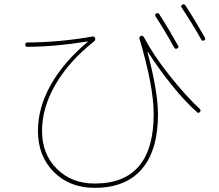

<svg xmlns="http://www.w3.org/2000/svg" viewBox="-20 -862 1040 912"><path d="M109.4 -639.6Q100.6 -639.6 100.1 -649.9Q99.6 -660.2 110.4 -660.2Q264.6 -661.1 418.9 -688.5Q428.7 -690.4 431.6 -680.7Q434.6 -672.9 427.7 -666Q307.6 -571.3 243.7 -460.9Q179.7 -350.6 179.7 -240.2Q179.7 -129.9 250 -60.1Q320.3 9.8 429.7 9.8Q710 9.8 710 -320.3Q710 -451.2 642.6 -677.7Q638.7 -686.5 650.4 -691.4Q658.2 -694.3 664.1 -684.6Q707 -602.5 784.2 -504.9Q861.3 -407.2 929.7 -343.8Q935.5 -337.9 929.7 -330.1Q921.9 -322.3 916 -329.1Q858.4 -379.9 795.4 -458.5Q732.4 -537.1 682.6 -615.2H680.7V-613.3Q729.5 -430.7 730.5 -320.3Q730.5 -148.4 653.8 -59.1Q577.1 30.3 429.7 30.3Q310.5 30.3 235.4 -45.4Q160.2 -121.1 160.2 -240.2Q160.2 -350.6 221.2 -459Q282.2 -567.4 396.5 -663.1V-665H394.5Q248 -640.6 109.4 -639.6ZM807.6 -635.7Q759.8 -721.7 718.8 -784.2Q713.9 -793 721.7 -797.9Q730.5 -802.7 736.3 -794.9Q782.2 -723.6 826.2 -644.5Q831.1 -636.7 821.8 -631.8Q812.5 -627 807.6 -635.7ZM935.5 -674.8Q897.5 -743.2 842.8 -826.2Q837.9 -835 845.7 -839.8Q854.5 -844.7 860.4 -836.9Q904.3 -769.5 953.1 -683.6Q958 -674.8 949.7 -669.9Q941.4 -665 935.5 -674.8Z"/></svg>

Font: Rounded-L Mgen+ 2m thin
Style: Regular
Weight: 100
Designer: [Source Han Sans]
Ryoko NISHIZUKA  (kana & ideographs); Paul D. Hunt (Latin, Greek & Cyrillic); Wenlong ZHANG  (bopomofo
Version: Version 1.059.20150602